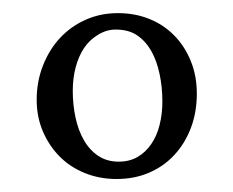

<svg xmlns="http://www.w3.org/2000/svg" viewBox="-20 -556 353 291"><path d="M155.3 -511.2Q141.6 -511.2 128.7 -503.4Q115.7 -495.6 107.4 -483.2Q99.1 -470.7 94.7 -454.1Q90.3 -437.5 90.3 -418.5Q90.3 -397 94.5 -377.7Q98.6 -358.4 107.2 -343.5Q115.7 -328.6 128.9 -319.8Q142.1 -311 159.7 -311Q176.3 -311 188.5 -318.1Q200.7 -325.2 209.2 -337.6Q217.8 -350.1 221.9 -366.7Q226.1 -383.3 226.1 -402.3Q226.1 -423.8 221.9 -443.6Q217.8 -463.4 209.5 -478.3Q201.2 -493.2 188.2 -502.2Q175.3 -511.2 155.3 -511.2ZM158.7 -536.1Q184.6 -536.1 206.3 -527.3Q228 -518.6 243.9 -502.4Q259.8 -486.3 269 -463.9Q278.3 -441.4 278.3 -414.1Q278.3 -385.7 269.3 -362.1Q260.3 -338.4 244.1 -321Q228 -303.7 205.8 -294.2Q183.6 -284.7 156.7 -284.7Q130.9 -284.7 108.6 -293.7Q86.4 -302.7 70.6 -318.6Q54.7 -334.5 45.2 -356.4Q35.6 -378.4 35.6 -404.8Q35.6 -432.6 45.2 -456.8Q54.7 -481 71 -498.5Q87.4 -516.1 109.9 -526.1Q132.3 -536.1 158.7 -536.1Z"/></svg>

Font: Parastoo Print
Style: Print
Weight: 400
Foundry: Saber Rastikerdar (saber.rastikerdar@gmail.com)
Version: Version 1.0.0-alpha5